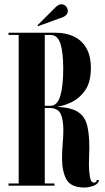

<svg xmlns="http://www.w3.org/2000/svg" viewBox="-20 -850 482 879"><path d="M367 8.5Q304.5 8.5 284.2 -28.5Q264 -65.5 264 -125.5Q264 -159 267 -192Q270 -225 270 -253.5Q270 -303 257.5 -329.2Q245 -355.5 206.5 -355.5H185V-10H229.5V0H19V-10H65.5V-690H19V-700H237.5Q281.5 -700 317.5 -683.2Q353.5 -666.5 374.8 -630.8Q396 -595 396 -537.5Q396 -475 370.8 -438Q345.5 -401 309.5 -383.2Q273.5 -365.5 241 -361Q305.5 -358 337 -337.5Q368.5 -317 378.8 -276.8Q389 -236.5 389 -174.5Q389 -155 388 -136Q387 -117 387 -99Q387 -68 391.5 -41Q396 -14 410 -14Q421.5 -14 423.5 -26H433Q430.5 -7.5 408.2 0.5Q386 8.5 367 8.5ZM185 -365.5H210Q242.5 -365.5 256 -411Q269.5 -456.5 269.5 -535.5Q269.5 -609 256.8 -649.5Q244 -690 211 -690H185ZM154 -730 151.5 -734 235 -817.5Q248 -830.5 262 -830.5Q277.5 -830.5 287 -814Q290.5 -807.5 290.5 -800Q290.5 -779 262.5 -769.5Z"/></svg>

Font: Imbue 100pt
Style: Bold
Weight: 700
Designer: Tyler Finck
Foundry: Etcetera Type Company
Version: Version 1.102; ttfautohint (v1.8.3)